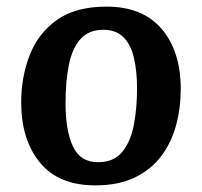

<svg xmlns="http://www.w3.org/2000/svg" viewBox="-20 -545 610 580"><path d="M268 15Q157 15 100.5 -54Q44 -123 44 -236Q44 -312 69.5 -378Q95 -444 151.5 -484.5Q208 -525 302 -525Q411 -525 468.5 -457.5Q526 -390 526 -276Q526 -219 512 -167Q498 -115 467.5 -74Q437 -33 387.5 -9Q338 15 268 15ZM276 -55Q324 -55 349.5 -86.5Q375 -118 384.5 -168.5Q394 -219 394 -277Q394 -328 385 -368.5Q376 -409 353.5 -432Q331 -455 292 -455Q248 -455 223 -427Q198 -399 188 -349Q178 -299 178 -232Q178 -152 200 -103.5Q222 -55 276 -55Z"/></svg>

Font: Literata 12pt SemiBold
Style: Italic
Weight: 600
Italic angle: -2°
Designer: Latin by Veronika Burian and Jose Scaglione. Greek by Irene Vlachou. Cyrillic by Vera Evstafieva
Foundry: TypeTogether
Version: Version 3.002